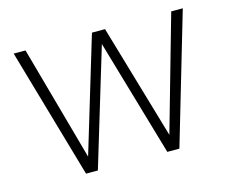

<svg xmlns="http://www.w3.org/2000/svg" viewBox="-79 -627 888 737"><g transform="rotate(-15 365.0 -258.5)"><path d="M178 0 29 -517H76L204 -56H201L340 -517H392L527 -56H524L655 -517H701L549 0H501L364 -470H367L225 0Z"/></g></svg>

Font: DM Sans 11pt ExtraLight
Style: Regular
Weight: 250
Version: Version 4.004;gftools[0.9.30]